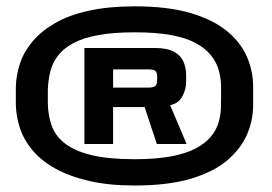

<svg xmlns="http://www.w3.org/2000/svg" viewBox="-20 -762 860 606"><path d="M404.5 -176.5Q509 -176.5 580.8 -197.5Q652.5 -218.5 696.2 -255.2Q740 -292 759.8 -337.8Q779.5 -383.5 779 -433V-485.5Q779.5 -535.5 759.8 -581.8Q740 -628 696.2 -664Q652.5 -700 581 -721Q509.5 -742 405 -742Q323 -742 260.5 -728.2Q198 -714.5 154.5 -689.5Q111 -664.5 83.2 -631.8Q55.5 -599 43 -561.5Q30.5 -524 30 -485.5V-433Q30.5 -395 43 -357.5Q55.5 -320 82.8 -287.5Q110 -255 154.2 -230.2Q198.5 -205.5 260.8 -191Q323 -176.5 404.5 -176.5ZM404.5 -259.5Q322 -259.5 268.8 -272.5Q215.5 -285.5 185.2 -309Q155 -332.5 143.2 -365.2Q131.5 -398 131 -436.5V-478.5Q132 -510 139.2 -537.8Q146.5 -565.5 164 -587.8Q181.5 -610 212.8 -626.5Q244 -643 291.5 -651.5Q339 -660 405 -660Q472 -660 519 -651.5Q566 -643 596.8 -626.5Q627.5 -610 645.8 -587.5Q664 -565 671.2 -537.5Q678.5 -510 678 -478.5L677.5 -436Q678 -405.5 671 -379.2Q664 -353 645.8 -331Q627.5 -309 596.8 -293Q566 -277 518.8 -268.2Q471.5 -259.5 404.5 -259.5ZM246.5 -307.5H337V-424H436.5L475 -307.5H569L517 -430Q543.5 -435.5 555.5 -457.8Q567.5 -480 567.5 -503V-525Q567.5 -548 559 -567.5Q550.5 -587 529 -598.8Q507.5 -610.5 469.5 -610.5H246.5ZM337 -485.5V-543H445Q466 -543 471 -537.8Q476 -532.5 476 -521V-509Q476 -495.5 469.8 -490.5Q463.5 -485.5 448 -485.5Z"/></svg>

Font: Anybody Expanded
Style: Bold
Weight: 700
Width: 7
Designer: Tyler Finck
Foundry: Etcetera Type Company
Version: Version 1.113;gftools[0.9.25]